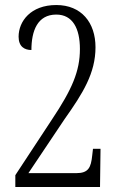

<svg xmlns="http://www.w3.org/2000/svg" viewBox="-20 -744 474 764"><path d="M41 0H378L380 -152H350L347 -126C342 -77 332 -55 283 -55H93L237 -270C310 -373 360 -453 360 -556C360 -654 304 -724 204 -724C102 -724 54 -659 54 -598C54 -558 78 -545 105 -545C105 -621 129 -686 204 -686C269 -686 298 -631 298 -549C298 -461 267 -389 187 -269L41 -47Z"/></svg>

Font: Noto Serif Lao ExtraCondensed Light
Style: Regular
Weight: 300
Width: 2
Designer: Monotype Design Team
Foundry: Monotype Imaging Inc.
Version: Version 2.003